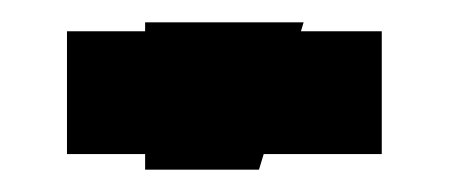

<svg xmlns="http://www.w3.org/2000/svg" viewBox="-20 -750 402 172"><path d="M40 -612V-722H156V-612ZM206 -612V-722H322V-612ZM110 -598V-730H252L212 -598Z"/></svg>

Font: Tektur Condensed
Style: Bold
Weight: 700
Width: 3
Designer: Adam Jagosz
Foundry: Adam Jagosz
Version: Version 1.005;gftools[0.9.30]